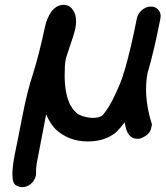

<svg xmlns="http://www.w3.org/2000/svg" viewBox="-20 -565 684 790"><path d="M493 -62Q477 -40 458 -21Q412 17 341 17Q264 17 210 -32Q184 -59 170 -95L131 108Q128 124 128 156Q125 169 117 181Q98 205 71 205Q62 205 53 201Q48 199 45 197Q31 189 31 152Q31 121 41 69Q51 22 71.5 -84Q92 -190 116 -262Q141 -341 165 -454Q172 -490 194 -521Q216 -545 240 -545Q267 -545 279 -525Q293 -507 293 -478Q293 -464 290 -448Q285 -424 261 -355Q256 -339 255 -336.5Q254 -334 253 -331Q252 -328 250 -318Q246 -298 246 -255Q246 -182 268 -135L280 -116Q301 -92 309 -92Q310 -92 312.5 -90Q315 -88 332 -84Q333 -83 336 -83Q339 -83 342 -82Q345 -81 347 -81L362 -80Q391 -80 403 -92Q404 -92 404 -93Q429 -122 453 -174Q483 -238 489 -265Q490 -266 496 -287Q519 -367 543 -489Q547 -509 564 -523.5Q581 -538 601 -538Q621 -538 632 -524Q641 -513 641 -499Q641 -494 640 -489Q614 -355 587 -264Q581 -232 581 -198Q581 -131 604 -57Q605 -56 605 -53Q605 -51 604 -47L602 -38Q597 -9 554 6H544Q502 6 493 -62Z"/></svg>

Font: Bad Comic
Style: Italic
Weight: 400
Italic angle: -11°
Designer: GGBotNet
Foundry: GGBotNet
Version: 0.95